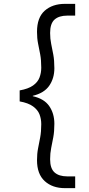

<svg xmlns="http://www.w3.org/2000/svg" viewBox="-20 -831 460 996"><path d="M317 145Q252 145 212 108.5Q172 72 172 0Q172 -34 177.5 -61.5Q183 -89 188.5 -118.5Q194 -148 194 -187Q194 -214 185 -237.5Q176 -261 151.5 -279Q127 -297 82 -305V-362Q127 -370 151.5 -387.5Q176 -405 185 -429Q194 -453 194 -480Q194 -520 188.5 -549Q183 -578 177.5 -605Q172 -632 172 -666Q172 -740 212 -775.5Q252 -811 317 -811H370V-750H329Q286 -750 263 -729.5Q240 -709 240 -660Q240 -630 245.5 -603.5Q251 -577 256.5 -547.5Q262 -518 262 -477Q262 -425 235.5 -386.5Q209 -348 150 -334V-332Q209 -319 235.5 -280.5Q262 -242 262 -189Q262 -149 256.5 -119.5Q251 -90 245.5 -63Q240 -36 240 -5Q240 43 263 63.5Q286 84 329 84H370V145Z"/></svg>

Font: DM Sans 12pt Light
Style: Regular
Weight: 300
Version: Version 4.004;gftools[0.9.30]